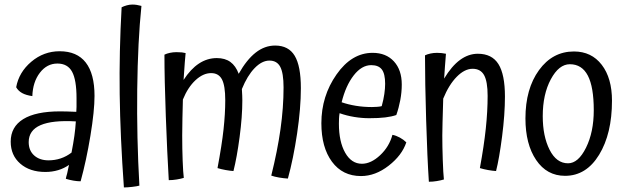

<svg xmlns="http://www.w3.org/2000/svg" viewBox="-20 -762 2746 843"><path d="M395 -341Q395 -275 377 -166Q359 -57 334 34Q319 34 302 31Q285 28 269 23Q270 19 271 13.5Q272 8 275 -1Q278 -17 280 -24.5Q282 -32 283 -38Q262 -23 235.5 -15Q209 -7 179 -7Q111 -7 69 -43.5Q27 -80 27 -140Q27 -205 82 -239Q137 -273 244 -273Q260 -273 275 -272.5Q290 -272 315 -271Q316 -281 316 -293Q316 -305 316 -331Q316 -411 296.5 -447Q277 -483 232 -483Q186 -483 155 -442.5Q124 -402 122 -340Q94 -344 77 -353.5Q60 -363 51 -379Q63 -445 117.5 -491Q172 -537 242 -537Q318 -537 356.5 -487.5Q395 -438 395 -341ZM106 -138Q106 -101 130 -79.5Q154 -58 193 -58Q221 -58 246.5 -66.5Q272 -75 294 -92Q302 -133 306.5 -165Q311 -197 313 -229Q210 -235 158 -212.5Q106 -190 106 -138Z M592 53Q582 56 560.5 58.5Q539 61 524 61Q508 -162 505.5 -348.5Q503 -535 514 -730Q524 -735 536.5 -738.5Q549 -742 561 -742Q571 -742 580.5 -740.5Q590 -739 601 -736Q585 -581 582.5 -369.5Q580 -158 592 53Z M780 -167Q780 -109 782 -56.5Q784 -4 787 19Q774 23 756 26Q738 29 721 29Q714 -89 708 -252Q702 -415 702 -522Q712 -527 726 -530Q740 -533 755 -533Q770 -533 778.5 -532Q787 -531 795 -529Q794 -519 791.5 -489.5Q789 -460 786 -411Q817 -459 853.5 -483Q890 -507 932 -507Q968 -507 991.5 -490Q1015 -473 1028 -438Q1063 -500 1102.5 -531Q1142 -562 1188 -562Q1247 -562 1274 -517Q1301 -472 1301 -375Q1301 -287 1284.5 -176Q1268 -65 1244 22Q1226 21 1205.5 17.5Q1185 14 1171 9Q1198 -99 1211.5 -194.5Q1225 -290 1225 -378Q1225 -441 1210.5 -468.5Q1196 -496 1163 -496Q1130 -496 1098 -463Q1066 -430 1042 -371Q1043 -354 1043.5 -342.5Q1044 -331 1044 -321Q1044 -250 1032 -160Q1020 -70 1005 -11Q990 -12 970.5 -15.5Q951 -19 935 -24Q954 -125 961.5 -194Q969 -263 969 -322Q969 -386 954.5 -413.5Q940 -441 907 -441Q872 -441 838.5 -410Q805 -379 783 -325Q782 -285 781 -243.5Q780 -202 780 -167Z M1480 -313Q1509 -303 1542.5 -297.5Q1576 -292 1613 -292Q1623 -292 1636.5 -293Q1650 -294 1656 -296Q1664 -325 1667.5 -349.5Q1671 -374 1671 -394Q1671 -438 1656.5 -457Q1642 -476 1610 -476Q1568 -476 1533 -431Q1498 -386 1480 -313ZM1703 -170Q1719 -167 1735.5 -158Q1752 -149 1764 -137Q1745 -80 1686.5 -34.5Q1628 11 1565 11Q1484 11 1437.5 -52Q1391 -115 1391 -221Q1391 -340 1457.5 -435Q1524 -530 1616 -530Q1675 -530 1709.5 -492.5Q1744 -455 1744 -391Q1744 -357 1737.5 -322.5Q1731 -288 1720 -257Q1700 -250 1671.5 -246.5Q1643 -243 1601 -243Q1569 -243 1535.5 -248.5Q1502 -254 1471 -265Q1469 -253 1468.5 -241.5Q1468 -230 1468 -219Q1468 -140 1495.5 -91.5Q1523 -43 1569 -43Q1609 -43 1649 -80.5Q1689 -118 1703 -170Z M1922 -167Q1922 -120 1924 -60.5Q1926 -1 1929 26Q1916 30 1898 33Q1880 36 1863 36Q1856 -69 1851 -236Q1846 -403 1846 -519Q1856 -524 1870 -527Q1884 -530 1899 -530Q1909 -530 1918.5 -529Q1928 -528 1938 -526Q1936 -508 1933.5 -468.5Q1931 -429 1930 -417Q1963 -472 2000 -499Q2037 -526 2078 -526Q2140 -526 2168.5 -480.5Q2197 -435 2197 -338Q2197 -260 2184.5 -163Q2172 -66 2158 -11Q2142 -12 2122.5 -15.5Q2103 -19 2087 -24Q2105 -122 2113 -198Q2121 -274 2121 -341Q2121 -404 2105.5 -432Q2090 -460 2055 -460Q2020 -460 1985.5 -425Q1951 -390 1926 -329Q1924 -257 1923 -224Q1922 -191 1922 -167Z M2287 -242Q2287 -372 2346.5 -454Q2406 -536 2500 -536Q2577 -536 2622 -477.5Q2667 -419 2667 -320Q2667 -175 2610.5 -82.5Q2554 10 2461 10Q2381 10 2334 -59.5Q2287 -129 2287 -242ZM2587 -278Q2587 -380 2561 -430Q2535 -480 2482 -480Q2434 -480 2398.5 -414Q2363 -348 2363 -252Q2363 -164 2393 -104.5Q2423 -45 2474 -45Q2519 -45 2553 -113.5Q2587 -182 2587 -278Z"/></svg>

Font: Atma
Style: Regular
Weight: 400
Designer: Gregori Vincens, Jeremie Hornus, Riccardo Olocco, Yoann Minet.
Foundry: black foundry
Version: Version 1.102;PS 1.100;hotconv 1.0.86;makeotf.lib2.5.63406